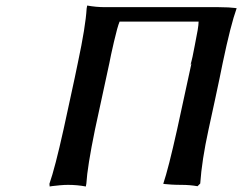

<svg xmlns="http://www.w3.org/2000/svg" viewBox="-20 -674 883 700"><path d="M776.9 -647.9Q795.9 -647.9 812.5 -647Q829.1 -646 835.9 -645L842.8 -644Q821.3 -584.5 792 -444.8Q782.7 -397.5 763.4 -308.1Q744.1 -218.8 740.2 -201.2Q715.8 -89.4 710 -4.9L700.2 4.9Q671.9 0 642.1 0Q622.1 0 605.5 -1Q588.9 -2 582 -2.9L575.2 -3.9Q593.8 -58.6 626 -203.1Q634.8 -243.7 652.1 -323.5Q669.4 -403.3 678.2 -443.8Q673.8 -432.6 675.8 -441.9Q676.8 -445.8 679.7 -457.5Q681.6 -464.8 682.1 -467.8Q682.6 -471.2 689.9 -507.3Q697.3 -543.5 700.7 -564.2Q704.1 -585 704.1 -595.2H416Q408.2 -576.7 395.5 -521.7Q382.8 -466.8 378.9 -444.8L326.2 -201.2Q298.3 -64.9 294.9 -4.9Q294.9 -4.4 293.9 0.5Q293 5.4 293 5.9Q261.2 0 228 0Q214.8 0 198 1.5Q181.2 2.9 170.9 4.4L161.1 5.9L160.2 -3.9Q180.7 -62.5 211.9 -203.1Q217.3 -229 236.1 -314.7Q254.9 -400.4 264.2 -446.8Q292 -577.1 295.9 -643.1Q295.9 -643.6 296.9 -648.4Q297.9 -653.3 297.9 -653.8Q330.6 -647.9 362.8 -647.9Z"/></svg>

Font: Linear Smooth
Style: Bold Italic
Weight: 700
Designer: Philipp H. Poll, Flanker
Foundry: Philipp H. Poll, reworked by Flanker
Version: Version 1.061 | FøM Fix